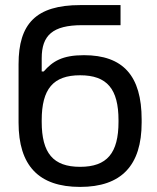

<svg xmlns="http://www.w3.org/2000/svg" viewBox="-20 -726 619 755"><path d="M537 -244V-256C537 -428 464 -509 310 -509C225 -509 187 -485 152 -445H144V-497C144 -587 187 -627 303 -627H454V-706H296C121 -706 53 -632 53 -474V-244C53 -75 132 9 295 9C457 9 537 -75 537 -244ZM144 -247V-253C144 -376 189 -430 295 -430C401 -430 446 -376 446 -253V-247C446 -124 401 -70 295 -70C189 -70 144 -124 144 -247Z"/></svg>

Font: LT Wave Alt
Style: Regular
Weight: 400
Designer: Daniel Lyons
Version: Version 2.5 (Glyphs App)